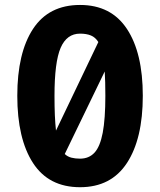

<svg xmlns="http://www.w3.org/2000/svg" viewBox="-20 -749 655 786"><path d="M307.7 -728.7Q434.9 -728.7 499.7 -630.5Q564.6 -532.3 564.6 -356.9Q564.6 -181 499.7 -81.8Q434.9 17.4 307.7 17.4Q179.5 17.4 115.1 -81.8Q50.8 -181 50.8 -356.9Q50.8 -532.3 115.1 -630.5Q179.5 -728.7 307.7 -728.7ZM307.7 -611.3Q253.3 -611.3 228.2 -553.1Q203.1 -494.9 203.1 -356.9Q203.1 -311.8 204.6 -276.7Q206.2 -241.5 209.2 -214.4L382.6 -576.9Q370.3 -596.4 352.1 -603.8Q333.8 -611.3 307.7 -611.3ZM411.3 -356.9Q411.3 -415.9 408.7 -456.4L245.1 -118.5Q256.4 -107.7 272.1 -103.6Q287.7 -99.5 307.7 -99.5Q344.1 -99.5 366.9 -124.1Q389.7 -148.7 400.5 -205.4Q411.3 -262.1 411.3 -356.9Z"/></svg>

Font: FiraCode Nerd Font Mono
Style: Bold
Weight: 700
Monospace: yes
Designer: Carrois Corporate, Edenspiekermann AG, Nikita Prokopov
Foundry: Carrois Corporate, Edenspiekermann AG, Nikita Prokopov
Version: Version 6.002;Nerd Fonts 3.3.0